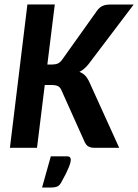

<svg xmlns="http://www.w3.org/2000/svg" viewBox="-20 -669 625 869"><path d="M194.3 -377H215.8Q231 -377 241.5 -381.6Q252 -386.2 260.3 -397.5L420.9 -623Q432.6 -637.7 446.3 -643.1Q460 -648.4 478.5 -648.4H585L380.9 -378.9Q370.6 -366.2 360.6 -357.7Q350.6 -349.1 339.4 -343.8Q353.5 -338.4 363.8 -328.6Q374 -318.8 381.8 -303.2L519.5 0H409.7Q398.9 0 391.6 -1.7Q384.3 -3.4 379.2 -6.6Q374 -9.8 370.6 -14.2Q367.2 -18.6 364.3 -23.9L257.3 -262.2Q252 -274.4 241.9 -279.3Q231.9 -284.2 214.4 -284.2H182.6L147.5 0H24.9L104 -648.9H228ZM282.7 38.6Q293.9 38.6 297.1 43.5Q300.3 48.3 300.3 53.2Q300.3 58.6 298.6 66.4Q296.9 74.2 292 86.7Q287.1 99.1 278.6 116.5Q270 133.8 256.3 158.2Q248.5 171.4 238.3 175.5Q228 179.7 212.9 179.7H170.4L210 38.6Z"/></svg>

Font: Carlito
Style: Bold Italic
Weight: 700
Italic angle: -7°
Designer: Lukasz Dziedzic
Foundry: tyPoland Lukasz Dziedzic
Version: Version 1.104